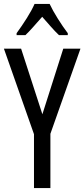

<svg xmlns="http://www.w3.org/2000/svg" viewBox="-20 -963 432 983"><path d="M197 -378 304 -714H392L238 -278V0H154V-276L0 -714H88ZM234 -943Q250 -909 276 -867.5Q302 -826 327 -793V-783H282Q261 -803 240 -827Q219 -851 196 -877Q173 -851 150.5 -825.5Q128 -800 110 -783H65V-793Q92 -830 117.5 -870.5Q143 -911 157 -943Z"/></svg>

Font: Noto Sans Lao ExtraCondensed
Style: Regular
Weight: 400
Width: 2
Designer: Monotype Design Team
Foundry: Monotype Imaging Inc.
Version: Version 2.004; ttfautohint (v1.8.4.7-5d5b)